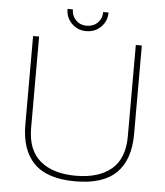

<svg xmlns="http://www.w3.org/2000/svg" viewBox="-55 -832 766 890"><g transform="rotate(5 328.0 -386.5)"><path d="M318 -688Q278 -688 250.5 -715.5Q223 -743 223 -783H248Q248 -753 268 -733Q288 -713 318 -713Q349 -713 369 -733Q389 -753 389 -783H414Q414 -743 386.5 -715.5Q359 -688 318 -688ZM328 10Q198 10 136.5 -51.5Q75 -113 75 -231V-644H103V-219Q103 -116 162.5 -66Q222 -16 328 -16Q435 -16 494 -66Q553 -116 553 -219V-644H581V-231Q581 -113 519.5 -51.5Q458 10 328 10Z"/></g></svg>

Font: Kanit Thin
Style: Regular
Weight: 250
Designer: Katatrad Team
Foundry: CadsonDemak
Version: Version 2.000; ttfautohint (v1.8.3)